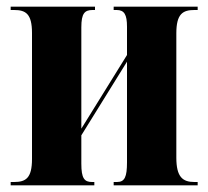

<svg xmlns="http://www.w3.org/2000/svg" viewBox="-20 -556 625 576"><path d="M12 0H263V-10H256C233 -10 224 -21 224 -65V-150L361 -371V-69C361 -25 354 -10 331 -10H321V0H573V-10H563C528 -10 509 -25 509 -83V-456C509 -514 528 -526 563 -526H573V-536H321V-526H330C353 -526 361 -512 361 -476V-391L224 -170V-474C224 -516 234 -526 258 -526H265V-536H12V-526H22C57 -526 76 -515 76 -457V-79C76 -21 57 -10 22 -10H12Z"/></svg>

Font: Noto Serif Display Condensed Extra
Style: Regular
Weight: 800
Width: 3
Designer: Monotype Design Team
Foundry: Monotype Imaging Inc.
Version: Version 1.900